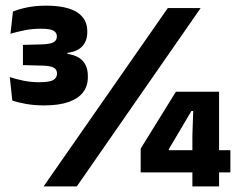

<svg xmlns="http://www.w3.org/2000/svg" viewBox="-20 -668 854 688"><path d="M137.9 -290.3Q102.8 -290.3 72.7 -295.7Q42.6 -301.1 24.1 -307.9L15.1 -391.7Q36.8 -384.4 64.1 -378.9Q91.4 -373.4 121.1 -373.4Q158.4 -373.4 171.3 -381.6Q184.2 -389.8 184.2 -403.2V-405Q184.2 -411.5 181.6 -416.5Q179.1 -421.6 173.5 -425Q167.8 -428.4 158.3 -430.4Q148.7 -432.3 134.1 -432.8L62.2 -434.7V-507.2L131 -509Q159.6 -510 171.6 -516.5Q183.7 -523 183.7 -536.7V-538.3Q183.7 -551.6 171.2 -558.3Q158.8 -565.1 127 -565.1Q93.9 -565.1 65.4 -559Q36.9 -553 17.5 -547L26.4 -626.6Q48 -635.5 78.1 -641.6Q108.2 -647.7 144.7 -647.7Q218.8 -647.7 255.7 -624.3Q292.7 -600.9 292.7 -556.5V-552.3Q292.7 -522.2 275.6 -502.9Q258.6 -483.6 221.6 -478.5V-466.3L214.9 -476Q257.9 -470.5 276.4 -450.1Q294.8 -429.8 294.8 -395.6V-390.8Q294.8 -360.4 277.9 -337.6Q261 -314.9 226.1 -302.6Q191.2 -290.3 137.9 -290.3ZM136.2 0 581.2 -639H698.9L255.2 0ZM669.4 0V-181.7L672.3 -270.3H666L584.9 -133.5V-102.2L540.6 -129.8H805.5V-50.2H484.1V-135.5L610.3 -339.3H765V0Z"/></svg>

Font: Anek Latin Medium
Style: Regular
Weight: 500
Designer: Yesha Goshar
Foundry: Ek Type
Version: Version 1.003